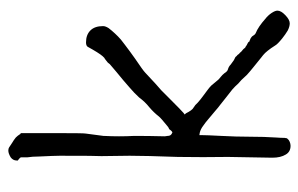

<svg xmlns="http://www.w3.org/2000/svg" viewBox="-151 -575 735 473"><g transform="rotate(-90 216.5 -338.5)"><path d="M125 -655.3V-552.7Q125 -501 124 -495.1Q119.1 -460 118.2 -451.2V-450.2Q116.2 -413.1 118.2 -375Q118.2 -340.8 117.2 -299.8Q117.2 -297.9 118.2 -293Q118.2 -286.1 123 -283.2L127 -281.2L129.9 -283.2L131.8 -285.2Q133.8 -288.1 134.8 -289.1Q139.6 -291 141.6 -293Q162.1 -309.6 166 -314.5Q175.8 -327.1 188.5 -337.9Q202.1 -348.6 212.9 -363.3Q224.6 -376 237.3 -386.7Q246.1 -394.5 255.9 -402.8Q265.6 -411.1 275.4 -418.9Q280.3 -422.9 284.7 -426.8Q289.1 -430.7 294.9 -435.5L298.8 -440.4L308.6 -448.2H309.6L314.5 -453.1Q322.3 -461.9 337.9 -490.2Q340.8 -494.1 348.6 -494.1Q367.2 -494.1 377.9 -483.4Q388.7 -472.7 388.7 -452.1Q388.7 -446.3 383.8 -438.5Q377.9 -430.7 370.6 -422.9Q363.3 -415 355.5 -408.2Q347.7 -402.3 342.8 -398.4Q326.2 -385.7 309.6 -374Q279.3 -353.5 274.4 -348.6Q260.7 -335.9 246.1 -322.3Q238.3 -315.4 230.5 -308.6L215.8 -293.9Q178.7 -256.8 174.8 -253.9L170.9 -251L173.8 -248Q181.6 -232.4 187.5 -229.5Q194.3 -225.6 200.2 -218.8Q208 -211.9 214.8 -207Q221.7 -202.1 230.5 -195.3Q237.3 -190.4 242.2 -185.5Q247.1 -179.7 252 -173.8Q256.8 -167 263.7 -162.1Q268.6 -158.2 272.5 -153.3Q277.3 -145.5 282.2 -144.5Q289.1 -142.6 293.9 -137.7Q302.7 -130.9 304.7 -129.9Q310.5 -127 312.5 -126Q315.4 -122.1 317.4 -121.1Q319.3 -119.1 320.3 -117.2Q323.2 -115.2 325.2 -112.3L326.2 -111.3Q330.1 -108.4 332 -106.4L335.9 -101.6H336.9Q341.8 -97.7 346.7 -95.7L349.6 -93.8L350.6 -91.8L352.5 -90.8H354.5V-89.8H356.4Q361.3 -86.9 363.3 -85Q367.2 -78.1 371.1 -76.2Q378.9 -73.2 388.2 -66.9Q397.5 -60.5 406.2 -52.7Q415 -45.9 420.9 -37.1Q426.8 -28.3 426.8 -22.5Q426.8 -13.7 415.5 -2.9Q404.3 7.8 395.5 7.8Q387.7 7.8 377.9 2.9Q368.2 -2.9 358.4 -10.7Q343.8 -22.5 340.8 -28.3Q334 -39.1 328.1 -46.4Q322.3 -53.7 317.4 -57.6Q312.5 -61.5 307.6 -65.4Q296.9 -74.2 287.1 -82Q277.3 -89.8 268.6 -97.7H269.5H268.6L255.9 -111.3L247.1 -119.1Q240.2 -127 232.4 -133.8Q223.6 -140.6 214.4 -147.9Q205.1 -155.3 195.3 -163.1Q188.5 -168 179.7 -175.8Q170.9 -183.6 161.1 -191.4Q152.3 -199.2 143.6 -205.1Q134.8 -211.9 126 -213.9L120.1 -214.8V-209Q120.1 -197.3 118.2 -161.1Q116.2 -124 116.2 -90.8Q116.2 -72.3 115.7 -56.2Q115.2 -40 114.3 -27.3Q113.3 -13.7 113.3 -4.9Q112.3 -1 112.3 1L111.3 2Q108.4 5.9 103.5 7.8Q98.6 9.8 93.8 9.8Q79.1 9.8 72.3 -2Q64.5 -14.6 64.5 -35.2Q66.4 -129.9 66.4 -144.5Q65.4 -205.1 66.4 -267.6Q69.3 -347.7 69.3 -386.7Q68.4 -447.3 68.4 -456.1Q69.3 -465.8 69.3 -558.6Q69.3 -563.5 68.8 -578.6Q68.4 -593.8 67.4 -610.4Q67.4 -626 65.4 -638.7Q65.4 -645.5 65.4 -652.3V-654.3L64.5 -656.2L61.5 -659.2L57.6 -662.1Q57.6 -664.1 57.6 -665Q57.6 -673.8 65.4 -679.7Q75.2 -685.5 82 -685.5Q86.9 -685.5 89.8 -683.6Q94.7 -680.7 101.6 -675.8Q108.4 -671.9 114.3 -667Q119.1 -662.1 122.1 -657.2L123 -655.3ZM247.1 -119.1V-120.1Z"/></g></svg>

Font: ToneOZ-YinPZ-Tsuipita-TC
Style: Regular
Weight: 400
Designer: ÂÆ£ÂøóÂáåJeffrey Xuan(jeffreyx@gmail.com, ToneOZ.com) ÈòøÂù§(cjkFonts)
Foundry: ToneOZ
Version: Version 0.24071